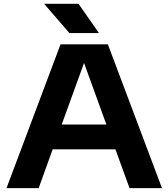

<svg xmlns="http://www.w3.org/2000/svg" viewBox="-20 -968 867 988"><path d="M13.5 0 291.5 -740H535L813.5 0H646.5L574 -199.5H251L179 0ZM297.5 -327H527.5L412.5 -644ZM337 -798 207 -948.5H384L489 -798Z"/></svg>

Font: Encode Sans Expanded
Style: Bold
Weight: 700
Width: 7
Designer: Multiple Designers
Foundry: Impallari Type
Version: Version 3.000; ttfautohint (v1.8.3) -l 8 -r 50 -G 200 -x 14 